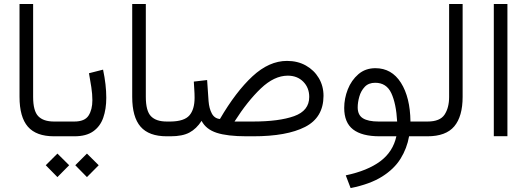

<svg xmlns="http://www.w3.org/2000/svg" viewBox="-20 -685 2648 965"><path d="M78.1 -665H146.5V-198.2Q146.5 -127.4 172.4 -100.8Q198.2 -74.2 251.5 -74.2H268.1V0H251.5Q162.1 0 120.1 -48.3Q78.1 -96.7 78.1 -198.2Z M247.6 -74.2H353.5Q405.8 -74.2 425 -104Q444.3 -133.8 444.3 -181.6Q444.3 -211.4 439 -246.8Q433.6 -282.2 427.2 -316.9L498 -335Q514.2 -258.8 514.2 -193.8Q514.2 -136.7 498.8 -93Q483.4 -49.3 448.2 -24.7Q413.1 0 354.5 0H247.6ZM417 86.9 476.1 145.5 417 205.1 358.4 145.5ZM268.6 86.9 327.6 145.5 268.6 205.1 210 145.5Z M644.5 -665H712.9V-198.2Q712.9 -127.4 738.8 -100.8Q764.6 -74.2 817.9 -74.2H834.5V0H817.9Q728.5 0 686.5 -48.3Q644.5 -96.7 644.5 -198.2Z M1085.4 -86.9Q1165.5 -224.1 1249 -301.5Q1332.5 -378.9 1422.4 -378.9Q1476.1 -378.9 1517.3 -355.7Q1558.6 -332.5 1582.3 -292.7Q1606 -252.9 1606 -203.1Q1605.5 -94.2 1513.4 -47.1Q1421.4 0 1252.9 0H1218.8Q1122.6 0 1068.8 -17.6Q1015.1 -35.2 993.2 -77.6Q967.3 -37.6 932.1 -18.8Q897 0 837.4 0H814.9L815.4 -74.2H837.9Q906.2 -75.2 932.1 -105.2Q958 -135.3 958 -193.8Q958 -215.8 956.5 -234.4Q955.1 -252.9 954.1 -274.9L1021 -282.7L1028.3 -176.3Q1031.2 -139.6 1044.7 -114.5Q1058.1 -89.4 1085.4 -86.9ZM1426.3 -304.7Q1358.4 -304.7 1291 -240.5Q1223.6 -176.3 1158.7 -74.2H1251Q1382.3 -74.2 1458.3 -101.3Q1534.2 -128.4 1534.2 -197.8Q1534.2 -244.1 1504.2 -274.4Q1474.1 -304.7 1426.3 -304.7Z M1866.7 -342.3Q1948.7 -342.3 1995.1 -269Q2041.5 -195.8 2043 -74.2H2108.9V0H2036.1Q2025.4 60.5 1993.4 112.3Q1961.4 164.1 1900.6 202.4Q1839.8 240.7 1742.2 260.3L1717.8 196.3Q1827.1 173.3 1891.1 125.7Q1955.1 78.1 1972.2 0H1887.7Q1799.3 0 1754.6 -34.4Q1710 -68.8 1710 -142.6Q1710 -189.9 1728 -235.8Q1746.1 -281.7 1781.2 -312Q1816.4 -342.3 1866.7 -342.3ZM1882.8 -74.2H1976.1Q1971.2 -164.1 1946.8 -216.6Q1922.4 -269 1865.7 -269Q1832.5 -269 1813.2 -248.5Q1793.9 -228 1785.9 -199.2Q1777.8 -170.4 1777.8 -145.5Q1777.8 -106.9 1804 -90.6Q1830.1 -74.2 1882.8 -74.2Z M2089.4 -74.2H2128.9Q2191.4 -74.2 2214.4 -108.9Q2237.3 -143.6 2237.3 -197.8V-665H2305.2V-198.2Q2305.2 -100.1 2263.2 -50Q2221.2 0 2128.4 0H2089.4Z M2530.3 -665V-0.5H2461.9V-665Z"/></svg>

Font: Vazirmatn UI NL Light
Style: Regular
Weight: 300
Designer: Saber Rastikerdar
Foundry: Saber Rastikerdar
Version: Version 33.003